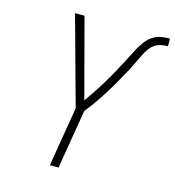

<svg xmlns="http://www.w3.org/2000/svg" viewBox="-109 -827 839 920"><g transform="rotate(15 310.5 -367.5)"><path d="M222 0 271 -295 150 -735H197L301 -343Q314 -361 326.5 -379.5Q339 -398 351 -416.5Q363 -435 374.5 -454Q386 -473 397 -492.5Q408 -512 418.5 -531.5Q429 -551 439.5 -570.5Q450 -590 459.5 -609.5Q469 -629 480 -648.5Q491 -668 505 -686Q519 -704 538 -716Q557 -728 578.5 -731.5Q600 -735 621 -735V-697Q604 -697 586.5 -693.5Q569 -690 554 -679Q539 -668 529 -653Q519 -638 511 -622Q503 -606 495.5 -590Q488 -574 480 -558V-557Q461 -523 442.5 -489Q424 -455 403.5 -422Q383 -389 361 -356.5Q339 -324 314 -294L265 0Z"/></g></svg>

Font: Iosevka SS04 XLt Ex Obl
Style: Regular
Weight: 200
Width: 7
Italic angle: -9°
Monospace: yes
Designer: Belleve Invis
Foundry: Belleve Invis
Version: Version 19.0.0; ttfautohint (v1.8.4)